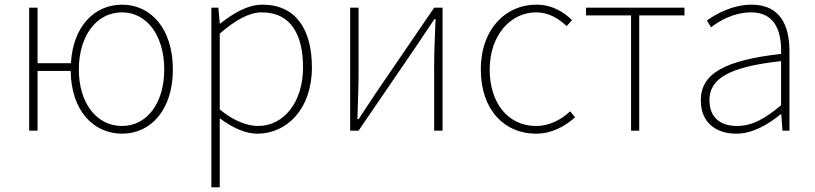

<svg xmlns="http://www.w3.org/2000/svg" viewBox="-20 -560 3494 823"><path d="M503 -20C394 -20 318 -118 318 -262C318 -407 394 -507 503 -507C610 -507 684 -407 684 -262C684 -118 610 -20 503 -20ZM141 -289V-527H105V0H141V-256H283C285 -86 380 13 504 13C625 13 721 -88 721 -262C721 -439 625 -540 504 -540C386 -540 293 -449 284 -289Z M922 -416C989 -474 1048 -507 1102 -507C1231 -507 1279 -405 1279 -271C1279 -124 1198 -20 1086 -20C1044 -20 984 -39 922 -91ZM886 243H922V-53C978 -11 1033 13 1083 13C1209 13 1317 -92 1317 -271C1317 -434 1248 -540 1105 -540C1039 -540 976 -500 924 -459H922L916 -527H886Z M1481 0H1517L1765 -363L1842 -478H1847C1844 -407 1841 -336 1841 -277V0H1877V-527H1841L1593 -164C1571 -131 1539 -82 1517 -49H1512C1514 -120 1517 -191 1517 -249V-527H1481Z M2277 13C2345 13 2401 -18 2445 -57L2424 -83C2387 -48 2336 -20 2278 -20C2158 -20 2079 -118 2079 -262C2079 -407 2167 -507 2278 -507C2332 -507 2374 -481 2409 -448L2432 -474C2397 -507 2350 -540 2278 -540C2151 -540 2041 -439 2041 -262C2041 -88 2143 13 2277 13Z M2685 0H2720V-494H2914V-527H2492V-494H2685Z M3136 13C3206 13 3272 -26 3326 -70H3329L3334 0H3364V-341C3364 -448 3326 -540 3202 -540C3116 -540 3043 -496 3010 -472L3028 -443C3062 -470 3125 -507 3200 -507C3309 -507 3331 -414 3328 -329C3091 -302 2984 -247 2984 -130C2984 -30 3054 13 3136 13ZM3139 -20C3075 -20 3021 -50 3021 -131C3021 -220 3099 -273 3328 -298V-109C3259 -50 3202 -20 3139 -20Z"/></svg>

Font: Genne Gothic ExtraLight
Style: Regular
Weight: 250
Designer: Ryoko NISHIZUKA (kana & ideographs); Paul D. Hunt (Latin, Greek & Cyrillic); Wenlong ZHANG (bopomofo); Sandoll Communica
Foundry: Adobe Systems Incorporated
Version: Version 1.004;PS 1.004;hotconv 16.6.51;makeotf.lib2.5.65220